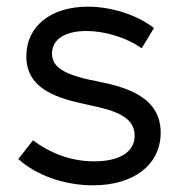

<svg xmlns="http://www.w3.org/2000/svg" viewBox="-20 -548 539 576"><path d="M259 8C380 8 462 -53 462 -150C462 -257 360 -287 267 -305C168 -324 136 -349 136 -387C136 -428 172 -455 239 -455C294 -455 359 -436 405 -403L442 -464C390 -504 313 -528 244 -528C133 -528 59 -470 59 -379C59 -279 154 -253 242 -234C318 -218 384 -201 384 -141C384 -93 340 -64 263 -64C197 -64 136 -85 79 -127L35 -71C91 -20 177 8 259 8Z"/></svg>

Font: Fixel Display Regular
Style: Regular
Weight: 400
Designer: AlfaBravo + MacPaw
Foundry: Kyrylo Tkachov, Marchela Mozhyna, Serhii Makarenko, Maria Weinstein, Zakhar Kryvoshyya
Version: Version 1.211